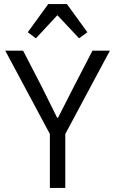

<svg xmlns="http://www.w3.org/2000/svg" viewBox="-20 -927 568 947"><path d="M310 -907 411 -768 370 -738 263 -852 157 -738 117 -768 218 -907ZM226 0V-266L6 -677H94L185 -501L262 -346H266L345 -501L436 -677H522L302 -266V0Z"/></svg>

Font: PlemolJP
Style: Regular
Weight: 400
Monospace: yes
Version: v2.0.4; ttfautohint (v1.8.4.7-5d5b-dirty) -l 6 -r 45 -G 200 